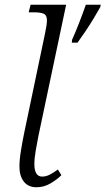

<svg xmlns="http://www.w3.org/2000/svg" viewBox="-20 -780 445 810"><path d="M284 -612Q298 -643 314 -684Q330 -725 342 -760H405L403 -750Q392 -730 375 -702Q358 -674 339.5 -646.5Q321 -619 307 -600H283ZM134 10Q99 10 80.5 -14Q62 -38 62 -77Q62 -106 68.5 -145.5Q75 -185 82 -219L170 -639Q178 -676 178 -694Q178 -716 164.5 -722Q151 -728 124 -728H101L109 -760H259L142 -206Q137 -181 131 -146.5Q125 -112 125 -88Q125 -35 158 -35Q174 -35 190.5 -43.5Q207 -52 224 -65L239 -41Q220 -22 192.5 -6Q165 10 134 10Z"/></svg>

Font: Noto Serif SemiCondensed Light
Style: Italic
Weight: 300
Width: 4
Italic angle: -12°
Designer: Monotype Design Team
Foundry: Monotype Imaging Inc.
Version: Version 2.013; ttfautohint (v1.8.4.7-5d5b)